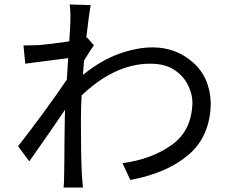

<svg xmlns="http://www.w3.org/2000/svg" viewBox="-20 -808 1040 859"><path d="M351 31H264Q267 14 267 -27Q267 -68 268 -101Q268 -166 270 -280L271 -317Q209 -225 111 -86L61 -154Q106 -211 171.5 -300Q237 -389 279 -452L285 -548L93 -523L85 -605H104L150 -606Q211 -611 290 -623Q295 -700 295 -716V-739Q295 -762 292 -788L386 -785Q378 -745 366 -639L370 -640L400 -605Q385 -585 356 -537L351 -473Q433 -539 513 -567.5Q593 -596 663 -596Q766 -596 842.5 -529.5Q919 -463 923 -347Q921 -199 824 -116Q727 -33 563 -3L528 -78Q657 -95 747.5 -159Q838 -223 841 -349Q841 -387 821 -427.5Q801 -468 759.5 -495.5Q718 -523 652 -523Q494 -523 345 -381Q342 -320 342 -267Q342 -115 346 -30Z"/></svg>

Font: Source Han Sans & Saira Hybrid
Style: Regular
Weight: 400
Designer: Ryoko NISHIZUKA 西塚涼子 (kana & ideographs); Paul D. Hunt (Latin, Greek & Cyrillic); Wenlong ZHANG 张文龙 (bopomofo); Sandoll 
Foundry: Adobe Systems Incorporated
Version: Version 1.00;August 2, 2021;FontCreator 13.0.0.2675 64-bit